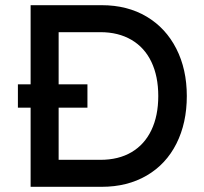

<svg xmlns="http://www.w3.org/2000/svg" viewBox="-20 -720 788 740"><path d="M49 -395H317V-305H49ZM98 -700H372Q471 -700 545 -656Q619 -612 659.5 -532.5Q700 -453 700 -350Q700 -246 660 -166.5Q620 -87 545.5 -43.5Q471 0 372 0H98ZM203 -104H367Q437 -104 487 -133.5Q537 -163 563.5 -218.5Q590 -274 590 -350Q590 -426 563.5 -481.5Q537 -537 486.5 -566.5Q436 -596 367 -596H200L206 -605V-93Z"/></svg>

Font: Easer Grotesk Variable
Style: Regular
Weight: 400
Designer: Boardeaser, Bonnie Shaver-Troup, Thomas Jockin
Foundry: Lexend
Version: Version 1.001;Glyphs 3.1.2 (3151)